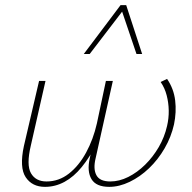

<svg xmlns="http://www.w3.org/2000/svg" viewBox="-20 -723 748 747"><path d="M155 4Q105 4 80 -33.5Q55 -71 73 -155L132 -408H157L100 -157Q82 -81 100.5 -49Q119 -17 161 -17Q209 -17 248 -47.5Q287 -78 315 -129.5Q343 -181 357 -243L392 -408H419L352 -107Q342 -66 355 -41.5Q368 -17 409 -17Q444 -17 479 -34.5Q514 -52 544.5 -82Q575 -112 597.5 -150.5Q620 -189 630 -233Q637 -263 636.5 -293Q636 -323 628.5 -352Q621 -381 605 -404L630 -416Q656 -378 661.5 -332.5Q667 -287 657 -239Q646 -190 620.5 -146Q595 -102 560 -68.5Q525 -35 484.5 -15.5Q444 4 405 4Q354 4 336 -26Q318 -56 329 -106L344 -177L356 -164Q329 -111 298 -73Q267 -35 231 -15.5Q195 4 155 4ZM306 -513 449 -703H471L463 -688L329 -513ZM511 -513 452 -687 449 -703H471L533 -513Z"/></svg>

Font: Ysabeau Infant Thin
Style: Italic
Weight: 250
Italic angle: -12°
Designer: Christian Thalmann (Catharsis Fonts)
Version: Version 2.001;gftools[0.9.30]; featfreeze: ss01,ss02,lnum